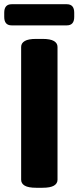

<svg xmlns="http://www.w3.org/2000/svg" viewBox="-44 -886 371 908"><path d="M127 2Q90 2 73 -8Q56 -18 56 -36V-664Q56 -682 73 -692Q90 -702 127 -702H157Q194 -702 211 -692Q228 -682 228 -664V-36Q228 -18 211 -8Q194 2 157 2ZM11 -766Q-24 -766 -24 -806V-826Q-24 -866 11 -866H272Q307 -866 307 -826V-806Q307 -766 272 -766Z"/></svg>

Font: Asap ExtraBold
Style: Regular
Weight: 800
Designer: Pablo Cosgaya
Foundry: Omnibus-Type
Version: Version 3.001; ttfautohint (v1.8.4.7-5d5b)